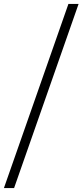

<svg xmlns="http://www.w3.org/2000/svg" viewBox="-44 -862 422 982"><path d="M-24 100 306 -842H358L28 100Z"/></svg>

Font: Montserrat-Alt1 Light
Style: Regular
Weight: 300
Designer: Differentunic
Foundry: Differentunic
Version: Version 7.222